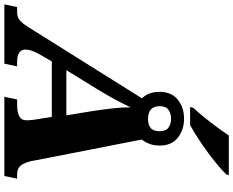

<svg xmlns="http://www.w3.org/2000/svg" viewBox="-158 -930 1043 858"><g transform="rotate(90 363.0 -501.5)"><path d="M416 -844Q435 -864 458 -892.5Q481 -921 502.5 -950Q524 -979 540 -1003H717L714 -992Q702 -979 677 -957.5Q652 -936 619.5 -912Q587 -888 554 -866.5Q521 -845 493 -830H413ZM-46 0 -34 -57H-12Q6 -57 18 -64Q30 -71 43 -88.5Q56 -106 75 -138L374 -615Q345 -643 345 -694Q345 -747 380 -775Q415 -803 465 -803Q515 -803 550 -775Q585 -747 585 -694Q585 -669 577.5 -649Q570 -629 558 -614L651 -139Q655 -107 668.5 -82Q682 -57 713 -57H733L721 0H367L379 -57H402Q435 -57 453.5 -66.5Q472 -76 472 -98Q472 -106 471.5 -114Q471 -122 470 -130L457 -212H209L175 -153Q165 -135 160.5 -120.5Q156 -106 156 -94Q156 -57 212 -57H231L219 0ZM467 -642Q492 -642 506.5 -654Q521 -666 521 -694Q521 -722 504.5 -733.5Q488 -745 465 -745Q442 -745 425.5 -733.5Q409 -722 409 -694Q409 -642 467 -642ZM248 -277H450L430 -399Q423 -446 418.5 -486Q414 -526 414 -564Q398 -530 380 -496.5Q362 -463 333 -415Z"/></g></svg>

Font: Noto Serif ExtraBold
Style: Italic
Weight: 800
Italic angle: -12°
Designer: Monotype Design Team
Foundry: Monotype Imaging Inc.
Version: Version 2.013